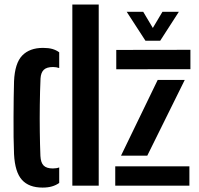

<svg xmlns="http://www.w3.org/2000/svg" viewBox="-20 -820 878 848"><path d="M42 -139Q40.5 -172 40 -214.8Q39.5 -257.5 39.8 -302.5Q40 -347.5 40.5 -388.8Q41 -430 42 -461Q45.5 -541 78.2 -574.8Q111 -608.5 170 -608.5Q194 -608.5 211 -603.8Q228 -599 241.5 -589V-519.5Q229 -524 214 -524Q186 -524 173.2 -511.5Q160.5 -499 159 -473.5Q156.5 -417 155.8 -356.8Q155 -296.5 155.8 -238.2Q156.5 -180 158.5 -131Q160 -101.5 172.8 -88.8Q185.5 -76 213.5 -76Q229.5 -76 241.5 -80.5V-12Q227.5 -2 209.8 3.2Q192 8.5 168 8.5Q107.5 8.5 76.8 -25.8Q46 -60 42 -139ZM299.5 0V-800H416V0ZM489 0V-85.5H816.5V0ZM493.5 -514V-599.5L821 -600V-514.5ZM514.5 -132.5 676.5 -467H796L630.5 -132.5ZM622.5 -640 539.5 -768H612.5L655 -696.5L697.5 -768H770L687.5 -640Z"/></svg>

Font: Big Shoulders Stencil Text Thin
Style: Bold
Weight: 700
Version: Version 2.001